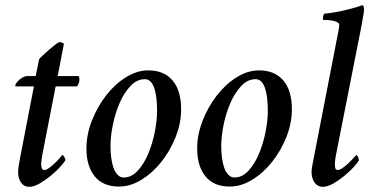

<svg xmlns="http://www.w3.org/2000/svg" viewBox="-20 -715 1444 742"><path d="M131 -486Q135 -491 146.5 -502Q158 -513 171 -524Q184 -535 195 -543.5Q206 -552 209 -552Q219 -552 227 -546L203 -421H282Q285 -421 286 -416.5Q287 -412 287 -408Q287 -395 278 -381H195L143 -114Q142 -107 140.5 -96.5Q139 -86 139 -82Q139 -75 141 -66.5Q143 -58 151 -58Q159 -58 170.5 -66.5Q182 -75 193 -85.5Q204 -96 212 -105.5Q220 -115 221 -116Q224 -116 228.5 -108.5Q233 -101 233 -96Q228 -87 212.5 -70Q197 -53 176.5 -36Q156 -19 133.5 -6Q111 7 92 7Q73 7 61.5 -9Q50 -25 50 -51Q50 -59 52.5 -75.5Q55 -92 58 -107L111 -381H41Q39 -381 39 -384Q39 -388 43 -394Q47 -400 54 -406Q61 -412 69 -416.5Q77 -421 86 -421H118Z M540 -409Q509 -409 484.5 -383Q460 -357 443 -318.5Q426 -280 416.5 -234.5Q407 -189 407 -150Q407 -126 410 -104Q413 -82 419 -65.5Q425 -49 435 -39Q445 -29 458 -29Q488 -29 512 -55Q536 -81 552.5 -120Q569 -159 578 -204Q587 -249 587 -287Q587 -312 584.5 -334.5Q582 -357 576.5 -373.5Q571 -390 562 -399.5Q553 -409 540 -409ZM553 -443Q614 -443 647 -404Q680 -365 680 -293Q680 -239 659 -186Q638 -133 604 -90Q570 -47 527 -20.5Q484 6 440 6Q378 6 346 -33.5Q314 -73 314 -141Q314 -195 335 -248.5Q356 -302 389.5 -345.5Q423 -389 466 -416Q509 -443 553 -443Z M968 -409Q937 -409 912.5 -383Q888 -357 871 -318.5Q854 -280 844.5 -234.5Q835 -189 835 -150Q835 -126 838 -104Q841 -82 847 -65.5Q853 -49 863 -39Q873 -29 886 -29Q916 -29 940 -55Q964 -81 980.5 -120Q997 -159 1006 -204Q1015 -249 1015 -287Q1015 -312 1012.5 -334.5Q1010 -357 1004.5 -373.5Q999 -390 990 -399.5Q981 -409 968 -409ZM981 -443Q1042 -443 1075 -404Q1108 -365 1108 -293Q1108 -239 1087 -186Q1066 -133 1032 -90Q998 -47 955 -20.5Q912 6 868 6Q806 6 774 -33.5Q742 -73 742 -141Q742 -195 763 -248.5Q784 -302 817.5 -345.5Q851 -389 894 -416Q937 -443 981 -443Z M1282 -565Q1285 -579 1288 -594.5Q1291 -610 1291 -618Q1291 -625 1283.5 -629Q1276 -633 1266 -635Q1256 -637 1245.5 -637.5Q1235 -638 1229 -638Q1227 -641 1228.5 -650Q1230 -659 1233 -662Q1254 -664 1276.5 -668Q1299 -672 1319.5 -677Q1340 -682 1356.5 -687Q1373 -692 1381 -695Q1385 -693 1386 -687Q1387 -681 1387 -676Q1387 -673 1385.5 -664.5Q1384 -656 1382 -644.5Q1380 -633 1378 -621Q1376 -609 1374 -600L1278 -114Q1277 -111 1275.5 -98.5Q1274 -86 1274 -82Q1274 -75 1275.5 -66.5Q1277 -58 1285 -58Q1293 -58 1305 -66.5Q1317 -75 1328 -85.5Q1339 -96 1347.5 -105.5Q1356 -115 1357 -116Q1360 -116 1363.5 -108.5Q1367 -101 1367 -96Q1363 -87 1347.5 -70Q1332 -53 1311.5 -36Q1291 -19 1268.5 -6Q1246 7 1227 7Q1208 7 1196 -9Q1184 -25 1184 -51Q1184 -59 1187 -76Q1190 -93 1193 -107Z"/></svg>

Font: Vermiglione Medium
Style: Italic
Weight: 500
Italic angle: -11°
Version: Version 1.000